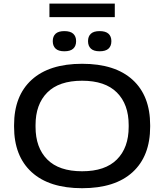

<svg xmlns="http://www.w3.org/2000/svg" viewBox="-20 -1000 887 1037"><path d="M247 -907.5V-980.5H600V-907.5ZM423.5 16.5Q246 16.5 151 -70.2Q56 -157 56 -315.5V-324Q56 -482.5 151 -569Q246 -655.5 423.5 -655.5Q601.5 -655.5 696.2 -569Q791 -482.5 791 -324V-315.5Q791 -157 696.2 -70.2Q601.5 16.5 423.5 16.5ZM423.5 -75Q548 -75 611.5 -138.8Q675 -202.5 675 -315V-324.5Q675 -436.5 611.5 -500.2Q548 -564 423.5 -564Q298.5 -564 235.2 -500.2Q172 -436.5 172 -324.5V-315Q172 -202.5 235.2 -138.8Q298.5 -75 423.5 -75ZM327.5 -723Q295.5 -723 280.2 -737.5Q265 -752 265 -777V-778.5Q265 -803.5 280.2 -817.8Q295.5 -832 327.5 -832Q360 -832 375.5 -817.8Q391 -803.5 391 -778.5V-777Q391 -751.5 375.5 -737.2Q360 -723 327.5 -723ZM518 -723Q486 -723 470.8 -737.5Q455.5 -752 455.5 -777V-778.5Q455.5 -803.5 470.8 -817.8Q486 -832 518 -832Q550.5 -832 566 -817.8Q581.5 -803.5 581.5 -778.5V-777Q581.5 -751.5 566 -737.2Q550.5 -723 518 -723Z"/></svg>

Font: Anek Latin Expanded Medium
Style: Regular
Weight: 500
Width: 7
Designer: Yesha Goshar
Foundry: Ek Type
Version: Version 1.003